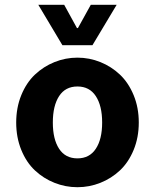

<svg xmlns="http://www.w3.org/2000/svg" viewBox="-20 -761 640 793"><path d="M237.8 -574.2 138.2 -741.2H245.1L297.9 -645H301.8L355 -741.2H461.9L361.8 -574.2ZM394.5 -5.9Q349.1 12.2 299.8 12.2Q250.5 12.2 205.1 -5.9Q159.7 -23.9 124.3 -57.1Q88.9 -90.3 67.9 -141.8Q46.9 -193.4 46.9 -254.9Q46.9 -316.4 67.9 -367.9Q88.9 -419.4 124.3 -452.9Q159.7 -486.3 205.1 -504.6Q250.5 -522.9 299.8 -522.9Q349.1 -522.9 394.5 -504.6Q439.9 -486.3 475.3 -452.9Q510.7 -419.4 532 -367.9Q553.2 -316.4 553.2 -254.9Q553.2 -193.4 532 -141.8Q510.7 -90.3 475.3 -57.1Q439.9 -23.9 394.5 -5.9ZM401.9 -254.9Q401.9 -324.2 375.7 -364Q349.6 -403.8 299.8 -403.8Q250 -403.8 224.1 -364Q198.2 -324.2 198.2 -254.9Q198.2 -186 224.1 -146.5Q250 -106.9 299.8 -106.9Q349.6 -106.9 375.7 -146.5Q401.9 -186 401.9 -254.9Z"/></svg>

Font: Office Code Pro Bold
Style: Regular
Weight: 700
Designer: Nathan Rutzky & Paul D. Hunt
Foundry: Adobe Systems Incorporated
Version: Version 1.004;PS 001.004;hotconv 1.0.70;makeotf.lib2.5.58329